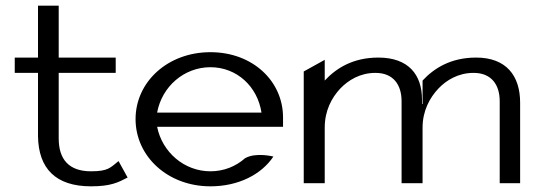

<svg xmlns="http://www.w3.org/2000/svg" viewBox="-20 -646 1893 677"><path d="M32 -389H114V-165C116 -52 176 11 301 11C371 11 397 -3 430 -20L398 -78C369 -55 362 -42 301 -42C223 -42 187 -84 187 -158V-389H388V-443H187V-626H114V-443H32Z M458 -226C458 -95 571 11 722 11C821 11 902 -31 944 -94C944 -94 882 -110 844 -88C811 -59 769 -42 722 -42C630 -42 552 -109 534 -199H978V-232C978 -360 871 -462 722 -462C571 -462 458 -357 458 -226ZM534 -249C551 -341 629 -409 722 -409C815 -409 888 -341 902 -249Z M1051 0H1125V-196C1125 -255 1149 -301 1180 -334C1208 -363 1249 -389 1304 -389C1367 -389 1396 -347 1396 -289V0H1468H1470V-196C1470 -255 1495 -301 1526 -334C1554 -363 1595 -389 1650 -389C1713 -389 1742 -347 1742 -289V0H1814V-284C1814 -379 1765 -443 1659 -443C1569 -443 1510 -405 1470 -362V-280L1468 -279V-295C1468 -383 1420 -443 1314 -443C1224 -443 1165 -405 1125 -362V-435L1051 -394Z"/></svg>

Font: Charger Sport
Style: DfExt
Weight: 400
Designer: Jasper
Foundry: Cannot Into Space Fonts
Version: Version 1.1